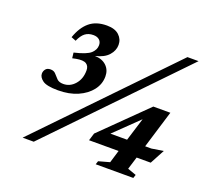

<svg xmlns="http://www.w3.org/2000/svg" viewBox="-117 -828 1062 974"><g transform="rotate(20 414.0 -340.5)"><path d="M95 0 741 -670H801L155 0ZM193.5 -464.5 190 -494Q256.5 -509.5 277.8 -529Q299 -548.5 299 -573Q299 -591.5 287 -601.8Q275 -612 255 -612Q228.5 -612 210.8 -598.5Q193 -585 179.5 -554L154 -564Q174 -621.5 209.5 -651.2Q245 -681 303 -681Q346.5 -681 369 -660Q391.5 -639 391.5 -608.5Q391.5 -577.5 368.5 -551.8Q345.5 -526 298 -515Q337.5 -514 360.5 -492Q383.5 -470 383.5 -435Q383.5 -394 357.8 -360.5Q332 -327 286.5 -307Q241 -287 181 -287Q119.5 -287 97.5 -303.2Q75.5 -319.5 75.5 -339Q75.5 -352.5 84 -363.2Q92.5 -374 110.5 -374Q128.5 -374 138.8 -362Q149 -350 160.5 -338.2Q172 -326.5 195 -326.5Q231.5 -326.5 257.2 -356Q283 -385.5 283 -431Q283 -455 266.8 -465.2Q250.5 -475.5 212.5 -468.5ZM664 -375H756L694 -171.5H727.5L791 -181.5L749 -103H673L652 -35L698.5 -18.5L692.5 0H489.5L495.5 -18.5L555 -35L575.5 -103H416L428.5 -143.5ZM596.5 -171.5 635 -296 506.5 -171.5Z"/></g></svg>

Font: Newsreader Text
Style: Bold Italic
Weight: 700
Italic angle: -17°
Designer: Hugues Gentile
Foundry: Production Type
Version: Version 1.001